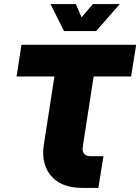

<svg xmlns="http://www.w3.org/2000/svg" viewBox="-20 -919 686 939"><path d="M384 0Q290 0 240.5 -47.5Q191 -95 191 -173Q191 -186 193 -200.5Q195 -215 197 -228L246 -545H61L85 -700H646L621 -545H438L388 -222Q387 -214 385.5 -205.5Q384 -197 384 -190Q384 -174 394 -164.5Q404 -155 424 -155H486L461 0ZM293 -767 227 -899H351L379 -834L434 -899H566L450 -767Z"/></svg>

Font: MuseoModerno ExtraBold
Style: Italic
Weight: 800
Italic angle: -9°
Designer: Pablo Cosgaya, Héctor Gatti, Marcela Romero, and the Authors of The MuseoModerno Project.
Foundry: Omnibus-Type Team
Version: Version 1.003